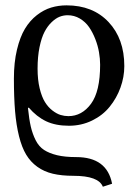

<svg xmlns="http://www.w3.org/2000/svg" viewBox="-20 -461 518 721"><path d="M236.8 -24.9Q287.6 -24.9 321.8 -71.3Q356 -117.7 356 -217.8Q356 -240.2 351.8 -264.6Q347.7 -289.1 337.9 -314.2Q328.1 -339.4 314.5 -359.1Q300.8 -378.9 279.8 -391.4Q258.8 -403.8 233.9 -403.8Q218.8 -403.8 204.1 -398.2Q189.5 -392.6 174.1 -377.9Q158.7 -363.3 147.2 -341.3Q135.7 -319.3 128.4 -283.7Q121.1 -248 121.1 -203.1Q121.1 -161.6 128.9 -129.4Q136.7 -97.2 148.7 -77.9Q160.6 -58.6 176.8 -46.1Q192.9 -33.7 207.5 -29.3Q222.2 -24.9 236.8 -24.9ZM446.8 -212.9Q446.8 -171.9 432.4 -132.1Q418 -92.3 391.8 -60.1Q365.7 -27.8 325.7 -8.3Q285.6 11.2 238.8 11.2Q189 11.2 153.3 -5.6Q117.7 -22.5 87.9 -57.1L85 -55.2Q89.4 -12.7 95.7 14.6Q102.1 42 114 65.7Q126 89.4 145.5 102.1Q165 114.7 194.3 121.8Q223.6 128.9 266.1 128.9Q381.8 128.9 400.9 229L366.2 240.2Q350.1 199.2 255.9 199.2Q211.4 199.2 178.5 191.4Q145.5 183.6 120.1 165.3Q94.7 147 78.4 119.9Q62 92.8 51.5 50.8Q41 8.8 36.6 -43.2Q32.2 -95.2 32.2 -166Q32.2 -226.6 43.7 -274.4Q55.2 -322.3 73.7 -353Q92.3 -383.8 118.4 -404.1Q144.5 -424.3 172.1 -432.6Q199.7 -440.9 230 -440.9Q328.6 -440.9 387.7 -378.2Q446.8 -315.4 446.8 -212.9Z"/></svg>

Font: Common Serif Medium
Style: Regular
Weight: 500
Designer: Philipp H. Poll, Khaled Hosny
Foundry: Stefan Peev, Context Ltd.
Version: Version 1.026